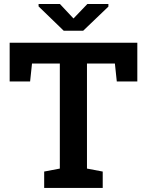

<svg xmlns="http://www.w3.org/2000/svg" viewBox="-20 -920 720 940"><path d="M196.3 0V-80.1L272.9 -94.7V-608.9H136.7L127.4 -521H27.3V-710.9H652.3V-521H551.8L542.5 -608.9H405.8V-94.7L482.9 -80.1V0ZM510.7 -900.4V-887.7L387.2 -769.5H292L168.9 -888.7V-900.4H273.4L339.8 -829.6L407.7 -900.4Z"/></svg>

Font: Roboto Slab SemiBold
Style: Regular
Weight: 600
Designer: Google
Version: Version 2.001; ttfautohint (v1.8.3)